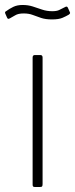

<svg xmlns="http://www.w3.org/2000/svg" viewBox="-40 -751 301 771"><path d="M131 -12Q131 -5 129 -2.5Q127 0 119 0H102Q95 0 93 -2Q91 -4 91 -10V-520Q91 -530 100 -530H122Q131 -530 131 -520ZM236 -692Q226 -686 211 -679.5Q196 -673 169 -673Q143 -673 125 -679Q107 -685 91.5 -691Q76 -697 55 -697Q33 -697 21 -689.5Q9 -682 -1 -677Q-5 -675 -7.5 -675.5Q-10 -676 -12 -681L-19 -697Q-20 -701 -19.5 -702.5Q-19 -704 -17 -705Q-2 -716 13.5 -723.5Q29 -731 51 -731Q73 -731 91.5 -725Q110 -719 129 -712.5Q148 -706 170 -706Q187 -706 197 -710.5Q207 -715 220 -722Q225 -725 228 -724.5Q231 -724 233 -719L241 -701Q243 -697 236 -692Z"/></svg>

Font: Libre Franklin Thin Thin
Style: Regular
Weight: 250
Version: Version 3.000